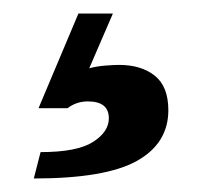

<svg xmlns="http://www.w3.org/2000/svg" viewBox="-20 -49 299 284"><path d="M40 176Q94 176 117.5 161Q141 146 141 126Q141 101 110 101Q93 101 80 111H37L96 -29H147L112 52Q123 49 136 48Q149 47 156 47Q189 47 209 63Q229 79 229 114Q229 163 182.5 189Q136 215 30 215Z"/></svg>

Font: Hermeneus One
Style: Regular
Weight: 400
Designer: Rodrigo Fuenzalida, Pablo Impallari
Foundry: Pablo Impallari, Rodrigo Fuenzalida
Version: Version 1.002; ttfautohint (v0.93) -l 8 -r 50 -G 200 -x 14 -